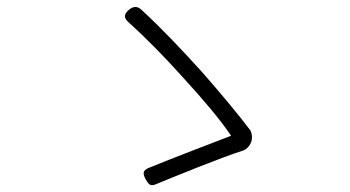

<svg xmlns="http://www.w3.org/2000/svg" viewBox="-20 -632 1020 560"><path d="M512 -408C571 -344 624 -281 654 -236C606 -218 482 -170 413 -142C396 -135 396 -125 405 -109C413 -95 418 -88 433 -94C497 -120 615 -169 692 -194C699 -197 708 -206 712 -216L713 -219C717 -231 714 -246 710 -252C677 -296 627 -356 571 -420C515 -482 452 -549 392 -604C381 -614 370 -614 358 -605C343 -593 339 -582 353 -569C404 -523 461 -465 512 -408Z"/></svg>

Font: GenSenRounded2 TW L
Style: Regular
Weight: 300
Version: Version 2.100;PS 2.1;hotconv 16.6.51;makeotf.lib2.5.65220 DE